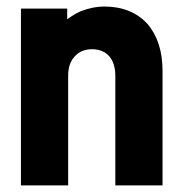

<svg xmlns="http://www.w3.org/2000/svg" viewBox="-20 -556 560 586"><path d="M185.1 -529.8V-497.1Q207.5 -513.7 227.1 -522Q264.2 -536.1 297.9 -536.1Q381.3 -536.1 430.2 -482.9Q476.1 -429.2 476.1 -338.9V9.8H332V-324.2Q332 -362.8 313 -384.8Q293.5 -405.8 261.2 -405.8Q228.5 -405.8 209 -384.8Q188 -363.8 188 -324.2V9.8H43.9V-529.8Z"/></svg>

Font: D-DIN-PRO Heavy
Style: Bold
Weight: 900
Designer: Charles Nix
Foundry: CyberFei
Version: Version 1.000;hotconv 1.0.109;makeotfexe 2.5.65596